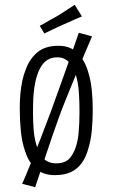

<svg xmlns="http://www.w3.org/2000/svg" viewBox="-20 -717 467 797"><path d="M208 10Q158 10 128 -17.5Q98 -45 84 -90Q71 -127 66.5 -173Q62 -219 62 -268Q62 -298 64.5 -326.5Q67 -355 72.5 -381Q78 -407 87 -429Q103 -473 135.5 -500Q168 -527 222 -527Q273 -527 303 -496Q333 -465 347 -415Q357 -382 361 -343Q365 -304 365 -263Q365 -217 361 -175Q357 -133 346 -98Q337 -65 319.5 -40.5Q302 -16 275 -3Q248 10 208 10ZM214 -39Q252 -39 271 -62Q290 -85 299 -122Q304 -141 306 -162Q308 -183 309 -206Q310 -229 310 -252Q310 -288 308 -324.5Q306 -361 299 -391Q290 -429 270.5 -454Q251 -479 218 -479Q196 -479 180 -470Q164 -461 153 -444.5Q142 -428 135 -407Q129 -390 125.5 -371Q122 -352 120 -331.5Q118 -311 117.5 -290Q117 -269 117 -249Q117 -214 119.5 -180.5Q122 -147 130 -119Q139 -84 158.5 -61.5Q178 -39 214 -39ZM126 60 72 46Q86 15 105.5 -33.5Q125 -82 147 -138Q169 -194 189 -248Q209 -303 231 -364.5Q253 -426 273.5 -484Q294 -542 307 -581L362 -566Q346 -529 326.5 -482.5Q307 -436 287.5 -388.5Q268 -341 251.5 -300Q235 -259 225 -231Q215 -203 202 -166Q189 -129 175.5 -88Q162 -47 149 -8.5Q136 30 126 60ZM164 -578 145 -610Q156 -615 167.5 -622Q179 -629 191.5 -636Q204 -643 217 -650Q230 -658 242.5 -666Q255 -674 267 -682Q279 -690 290 -697L320 -649Q307 -644 293 -637.5Q279 -631 265.5 -625Q252 -619 238 -613Q225 -607 212 -601Q199 -595 187 -589Q175 -583 164 -578Z"/></svg>

Font: Truculenta Light
Style: Regular
Weight: 300
Version: Version 1.002